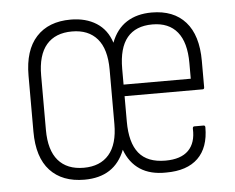

<svg xmlns="http://www.w3.org/2000/svg" viewBox="-42 -539 727 595"><g transform="rotate(-5 321.5 -241.0)"><path d="M198 8Q129 8 91 -33Q53 -74 53 -154V-328Q53 -407 91 -448.5Q129 -490 198 -490Q245 -490 278 -469Q311 -448 324 -407Q340 -449 372 -469.5Q404 -490 450 -490Q518 -490 555 -448.5Q592 -407 592 -327V-245Q592 -239 587 -239H344V-160Q344 -94 370.5 -61.5Q397 -29 453 -29Q501 -29 524.5 -52.5Q548 -76 546 -120Q546 -127 551 -127H580Q585 -127 585 -121Q585 -58 551 -25Q517 8 452 8Q403 9 371 -12Q339 -33 324 -74Q308 -33 276.5 -12.5Q245 8 198 8ZM199 -29Q250 -29 277.5 -61Q305 -93 305 -156V-325Q305 -389 277.5 -421Q250 -453 199 -453Q147 -453 119.5 -421Q92 -389 92 -325V-156Q92 -93 119.5 -61Q147 -29 199 -29ZM344 -275H553V-324Q553 -388 526.5 -420.5Q500 -453 449 -453Q397 -453 370.5 -421Q344 -389 344 -324Z"/></g></svg>

Font: Sofia Sans Condensed ExtraLight
Style: Regular
Weight: 250
Version: Version 4.100